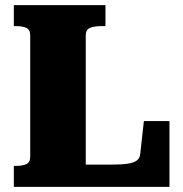

<svg xmlns="http://www.w3.org/2000/svg" viewBox="-20 -730 716 750"><path d="M392 -710H34V-628H44Q68 -628 83 -621Q98 -614 98 -592V-118Q98 -96 83 -89Q68 -82 44 -82H34V0H642V-257H542L528 -131Q527 -113 515 -103.5Q503 -94 478.5 -90.5Q454 -87 415 -87H315V-592Q315 -614 331.5 -621Q348 -628 375 -628H392Z"/></svg>

Font: Roboto Serif ExtraBold
Style: Regular
Weight: 800
Designer: Greg Gazdowicz
Foundry: Commercial Type
Version: Version 1.008